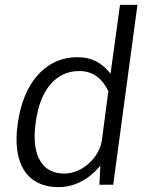

<svg xmlns="http://www.w3.org/2000/svg" viewBox="-20 -762 597 792"><path d="M221 10C314 10 373 -53 394 -79L390 0H447L547 -742H475L436 -458C398 -506 356 -526 299 -526C165 -526 75 -416 53 -251C29 -80 97 10 221 10ZM245 -46C162 -46 107 -109 127 -255C145 -395 213 -469 306 -469C360 -469 399 -443 427 -386L400 -182C391 -117 323 -46 245 -46Z"/></svg>

Font: United Sans Light
Style: Italic
Weight: 300
Italic angle: -8°
Designer: Pablo Impallari, Rodrigo Fuenzalida (Modified by Dan O. Williams)
Version: Version 1.000;PS 001.000;hotconv 1.0.88;makeotf.lib2.5.64775